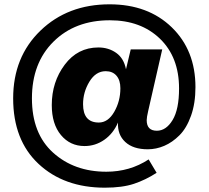

<svg xmlns="http://www.w3.org/2000/svg" viewBox="-20 -685 971 890"><path d="M466 185Q277 185 159 75Q41 -35 41 -229Q41 -421 167.5 -543Q294 -665 488 -665Q666 -665 776 -558.5Q886 -452 886 -281Q886 -206 865.5 -148.5Q845 -91 812 -58Q779 -25 741.5 -9Q704 7 665 7Q597 7 560.5 -27Q524 -61 527 -117Q505 -66 463.5 -37Q422 -8 372 -8Q305 -8 262.5 -59Q220 -110 220 -198Q220 -305 280 -385Q340 -465 436 -465Q483 -465 518.5 -440Q554 -415 564 -364L586 -456H732L667 -171Q660 -141 660 -128Q660 -79 707 -79Q750 -79 780 -128.5Q810 -178 810 -275Q810 -420 721.5 -505.5Q633 -591 489 -591Q328 -591 228 -492Q128 -393 128 -229Q128 -66 226 22.5Q324 111 473 111Q582 111 669 54L706 116Q655 149 601 167Q547 185 466 185ZM438 -117Q481 -117 509.5 -166.5Q538 -216 538 -276Q538 -313 520 -334Q502 -355 470 -355Q424 -355 394.5 -306.5Q365 -258 365 -202Q365 -117 438 -117Z"/></svg>

Font: Elaine Sans
Style: Bold
Weight: 700
Designer: Wei Huang
Foundry: Wei Huang
Version: Version 2.001;December 24, 2019;FontCreator 12.0.0.2547 64-b